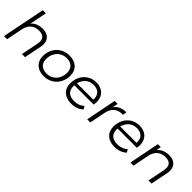

<svg xmlns="http://www.w3.org/2000/svg" viewBox="232 -1926 3116 3116"><g transform="rotate(45 1789.5 -368.5)"><path d="M596 -359Q596 -331 590 -299L530 0H459L519 -300Q524 -328 524 -348Q524 -405 489.5 -435.5Q455 -466 388 -466Q303 -466 248 -419.5Q193 -373 174 -282L118 0H47L195 -742H266L207 -447Q280 -530 408 -530Q497 -530 546.5 -484.5Q596 -439 596 -359Z M721 -218Q721 -307 760 -378Q799 -449 868.5 -489.5Q938 -530 1025 -530Q1135 -530 1199.5 -470Q1264 -410 1264 -308Q1264 -219 1225 -147.5Q1186 -76 1116.5 -35.5Q1047 5 960 5Q888 5 834 -22.5Q780 -50 750.5 -100.5Q721 -151 721 -218ZM1193 -304Q1193 -381 1147.5 -424.5Q1102 -468 1020 -468Q955 -468 903 -436Q851 -404 821.5 -347.5Q792 -291 792 -221Q792 -144 837.5 -101Q883 -58 965 -58Q1030 -58 1082 -89.5Q1134 -121 1163.5 -177.5Q1193 -234 1193 -304Z M1419 -243Q1418 -236 1418 -222Q1418 -142 1463.5 -100Q1509 -58 1599 -58Q1651 -58 1696.5 -75.5Q1742 -93 1771 -124L1803 -73Q1766 -36 1710.5 -15.5Q1655 5 1593 5Q1479 5 1413.5 -55Q1348 -115 1348 -219Q1348 -307 1385.5 -378Q1423 -449 1489.5 -489.5Q1556 -530 1639 -530Q1744 -530 1806 -470.5Q1868 -411 1868 -307Q1868 -278 1861 -243ZM1426 -296H1801Q1802 -303 1802 -315Q1802 -389 1757 -429.5Q1712 -470 1637 -470Q1558 -470 1502 -423Q1446 -376 1426 -296Z M2327 -530 2314 -461 2294 -462Q2209 -462 2154.5 -413Q2100 -364 2081 -267L2028 0H1957L2061 -526H2129L2111 -430Q2146 -481 2199 -505.5Q2252 -530 2327 -530Z M2411 -243Q2410 -236 2410 -222Q2410 -142 2455.5 -100Q2501 -58 2591 -58Q2643 -58 2688.5 -75.5Q2734 -93 2763 -124L2795 -73Q2758 -36 2702.5 -15.5Q2647 5 2585 5Q2471 5 2405.5 -55Q2340 -115 2340 -219Q2340 -307 2377.5 -378Q2415 -449 2481.5 -489.5Q2548 -530 2631 -530Q2736 -530 2798 -470.5Q2860 -411 2860 -307Q2860 -278 2853 -243ZM2418 -296H2793Q2794 -303 2794 -315Q2794 -389 2749 -429.5Q2704 -470 2629 -470Q2550 -470 2494 -423Q2438 -376 2418 -296Z M3498 -359Q3498 -331 3492 -299L3432 0H3361L3421 -300Q3426 -328 3426 -348Q3426 -405 3391.5 -435.5Q3357 -466 3290 -466Q3205 -466 3150 -419.5Q3095 -373 3076 -282L3020 0H2949L3053 -526H3121L3104 -442Q3179 -530 3310 -530Q3399 -530 3448.5 -484.5Q3498 -439 3498 -359Z"/></g></svg>

Font: Idrija
Style: Italic
Weight: 400
Italic angle: -11.3°
Designer: Julieta Ulanovsky
Foundry: Julieta Ulanovsky
Version: Version 7.200